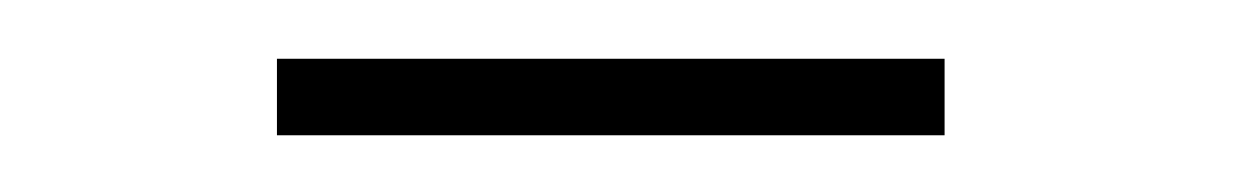

<svg xmlns="http://www.w3.org/2000/svg" viewBox="-20 -339 425 66"><path d="M304.7 -318.8V-292.5H75.2V-318.8Z"/></svg>

Font: Battambang Thin
Style: Regular
Weight: 100
Designer: Danh Hong
Version: Version 8.002; ttfautohint (v1.8.3)